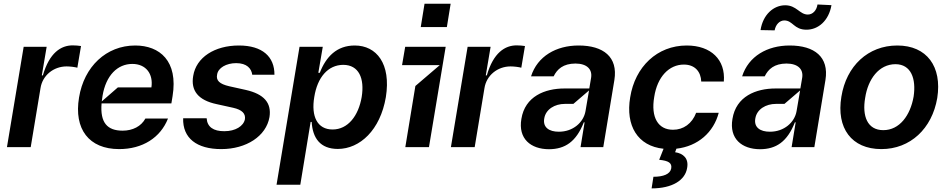

<svg xmlns="http://www.w3.org/2000/svg" viewBox="-20 -800 5158 1044"><path d="M147 0 200.3 -321C210.9 -389.9 271 -438.9 342.3 -438.9C363.3 -438.9 389.6 -435 400.6 -431.8L420.5 -549.7C408.7 -551.8 389.2 -553.3 375 -553.3C311.8 -553.3 248.6 -513.5 213.1 -389.9H207.4L233.7 -545.5H108.7L17.8 0Z M715.2 -552.6C557.9 -552.6 437.1 -437.9 409.8 -269.9C381 -98.4 463.4 10.7 627.8 10.7C755 10.7 852.3 -51.1 893.5 -155.5H770.6C747.9 -113.3 701.7 -89.5 647 -89.5C562.9 -89.5 523.8 -133.2 532.3 -237.9H911.9L918.3 -277C949.6 -468.4 848.4 -552.6 715.2 -552.6ZM620.7 -324.6 533.4 -248.6C534.4 -258.2 535.9 -268.5 537.6 -279.1C556.1 -390.3 619 -452.4 699.6 -452.4C773.4 -452.4 814.3 -398.4 803.3 -324.6Z M1183.2 10.7C1319.6 10.7 1427.6 -60 1445.3 -163.4C1457.4 -241.1 1415.1 -288.7 1316.1 -311.1L1226.6 -331C1172.9 -343.4 1154.1 -362.6 1160.5 -394.2C1165.5 -431.1 1210.6 -456.7 1264.2 -456.7C1322.4 -456.7 1347.3 -427.2 1351.6 -393.5H1472.3C1473 -491.5 1407 -552.6 1279.1 -552.6C1146.7 -552.6 1046.5 -487.9 1030.5 -387.1C1016.7 -307.5 1057.2 -255 1158.4 -233.7L1248.6 -213.8C1296.2 -202.8 1316.1 -182.5 1311.8 -152C1304.7 -114.3 1259.9 -86.3 1199.6 -86.6C1140.6 -86.3 1106.5 -109.7 1103.7 -157H975.9C972.7 -49 1049.4 10.7 1183.2 10.7Z M1612.9 204.5 1669 -137.1H1674.7C1680 -49 1721.2 9.6 1816.8 9.9C1936.8 9.6 2047.6 -92.3 2078.1 -272C2107.2 -453.8 2027 -552.6 1909.1 -552.6C1811.1 -552.6 1752.8 -491.8 1718.8 -404.1H1710.9L1735.1 -545.5H1608.7L1483.7 204.5ZM1688.9 -272.7C1705.6 -378.6 1762.8 -447.1 1846.6 -447.4C1931.1 -447.1 1963.1 -374.3 1946.7 -272.7C1929.3 -170.5 1872.2 -95.9 1788.4 -95.9C1705.6 -95.9 1670.8 -166.9 1688.9 -272.7Z M2409.8 -652.7 2430.4 -779.8H2288.4L2267.8 -652.7ZM2312.5 0 2403.4 -545.5H2183.2L2166.2 -446H2371.4L2238.6 -332.4L2183.9 0Z M2561.1 0 2614.3 -321C2625 -389.9 2685 -438.9 2756.4 -438.9C2777.3 -438.9 2803.6 -435 2814.6 -431.8L2834.5 -549.7C2822.8 -551.8 2803.3 -553.3 2789.1 -553.3C2725.9 -553.3 2662.6 -513.5 2627.1 -389.9H2621.4L2647.7 -545.5H2522.7L2431.8 0Z M2964.8 11.4C3052.6 11 3112.9 -29.1 3154.5 -134.9H3158.7L3136.7 0H3260.3L3320.7 -365.1C3340.9 -490.1 3261.4 -552.6 3126.1 -552.6C3004.3 -552.6 2902.3 -494.3 2867.5 -384.9H2990.4C3009.6 -424 3042.3 -454.2 3109 -454.5C3171.5 -454.2 3201.3 -423.3 3194.2 -377.8L3184.3 -318.9H3049.4C2942.5 -318.9 2834.5 -275.9 2815 -153.4C2796.5 -45.8 2865.8 11 2964.8 11.4ZM3018.8 -83.8C2965.2 -83.5 2930.8 -108 2939.3 -155.5C2947.1 -206 2996.8 -235.1 3051.5 -235.1H3097.7L3182.9 -308.2L3163.7 -196C3153.4 -134.9 3095.9 -83.5 3018.8 -83.8Z M3698.5 -448.9C3759.6 -448.9 3791.2 -409.1 3793 -356.5H3915.8C3925.8 -474.8 3846.6 -552.6 3714.1 -552.6C3553.6 -552.6 3432.9 -437.1 3406.6 -270.6C3380.7 -117.2 3446.7 -5.7 3588.1 8.9L3564.3 68.9C3614.7 73.9 3635.3 85.9 3629.6 116.5C3623.6 147 3587 161.2 3533 161.2L3523.1 224.4C3635.7 224.4 3706 180 3716.3 112.9C3725.9 61.4 3695 34.1 3650.9 27.7L3658 8.5C3775.6 -4.6 3860.4 -81 3888.1 -186.8H3765.3C3743.3 -127.8 3695.7 -94.1 3639.6 -94.5C3558.9 -94.1 3518.1 -161.2 3537.3 -272.7C3554 -382.8 3618.3 -448.9 3698.5 -448.9Z M4192.1 -634.9C4197.8 -666.9 4219.1 -688.6 4244.7 -688.9C4291.5 -688.6 4296.9 -638.1 4365.4 -638.5C4429 -638.5 4486.5 -687.1 4501.1 -772L4425.1 -775.6C4420.5 -743.6 4399.5 -720.9 4372.5 -720.9C4328.1 -720.9 4311.4 -771.3 4249.6 -771.3C4186.4 -771.3 4128.6 -720.9 4115.4 -636.4ZM4112.6 11.4C4200.3 11 4260.7 -29.1 4302.2 -134.9H4306.5L4284.4 0H4408L4468.4 -365.1C4488.6 -490.1 4409.1 -552.6 4273.8 -552.6C4152 -552.6 4050.1 -494.3 4015.3 -384.9H4138.1C4157.3 -424 4190 -454.2 4256.7 -454.5C4319.2 -454.2 4349.1 -423.3 4342 -377.8L4332 -318.9H4197.1C4090.2 -318.9 3982.2 -275.9 3962.7 -153.4C3944.2 -45.8 4013.5 11 4112.6 11.4ZM4166.5 -83.8C4112.9 -83.5 4078.5 -108 4087 -155.5C4094.8 -206 4144.5 -235.1 4199.2 -235.1H4245.4L4330.6 -308.2L4311.4 -196C4301.1 -134.9 4243.6 -83.5 4166.5 -83.8Z M4772.4 10.7C4929.3 10.7 5047.9 -100.1 5076.3 -267C5103.3 -438.2 5019.5 -552.6 4859 -552.6C4700.3 -552.6 4581.7 -441.4 4555 -274.1C4526.6 -103.7 4610.1 10.7 4772.4 10.7ZM4783 -92.3C4695.7 -92.3 4667.3 -169.4 4684.3 -267.8C4699.6 -369.3 4758.5 -450.6 4849.1 -451C4933.9 -450.6 4962.4 -372.5 4947.8 -274.9C4930 -172.6 4871.4 -92.3 4783 -92.3Z"/></svg>

Font: Riot Sans 2.0
Style: Bold Italic
Weight: 600
Italic angle: -9.39999°
Designer: Rasmus Andersson
Foundry: rsms
Version: Version 3.006;hotconv 1.0.109;makeotfexe 2.5.65596